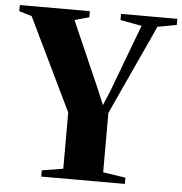

<svg xmlns="http://www.w3.org/2000/svg" viewBox="-73 -794 800 844"><g transform="rotate(5 327.5 -371.5)"><path d="M233.5 -43V-291L36.5 -699L-19.5 -716V-743H289.5V-716L225.5 -698.5L357 -398.5L382.5 -336.5L408.5 -398L521.5 -698.5L427 -716V-743H675.5V-716L591.5 -700.5L409.5 -304.5V-42.5L509 -27.5V0H140V-27.5Z"/></g></svg>

Font: Merriweather 120pt ExtraBold
Style: Regular
Weight: 800
Version: Version 2.100